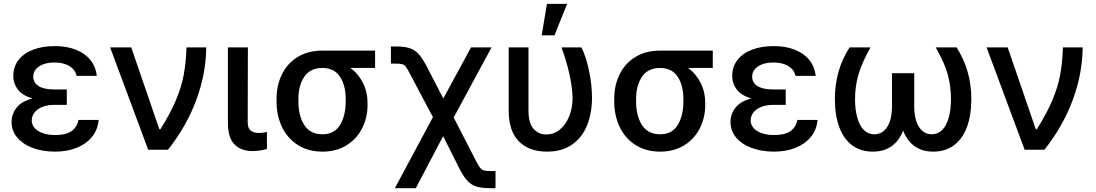

<svg xmlns="http://www.w3.org/2000/svg" viewBox="-20 -776 5679 995"><path d="M148.9 -266.1Q95.7 -280.8 72.3 -312.3Q48.8 -343.8 48.8 -381.8Q48.8 -430.2 76.2 -465.3Q103.5 -500.5 152.3 -518.8Q201.2 -537.1 264.6 -537.1Q325.7 -537.1 372.8 -518.6Q419.9 -500 448.2 -465.3Q476.6 -430.7 481.4 -382.8H377Q370.1 -415 339.8 -433.6Q309.6 -452.1 261.7 -452.1Q228.5 -452.1 203.6 -442.6Q178.7 -433.1 165.5 -416.5Q152.3 -399.9 152.3 -378.9Q152.3 -347.7 179.7 -330.1Q207 -312.5 258.8 -312.5H326.2V-232.4H258.8Q226.1 -232.4 200 -222.2Q173.8 -211.9 159.2 -193.4Q144.5 -174.8 144.5 -151.4Q144.5 -129.9 159.4 -112.8Q174.3 -95.7 201.9 -85.9Q229.5 -76.2 265.6 -76.2Q319.8 -76.2 348.9 -95.2Q377.9 -114.3 386.7 -154.3H491.2Q486.8 -104 456.8 -66.9Q426.8 -29.8 377.2 -10Q327.6 9.8 265.6 9.8Q201.2 9.8 149.9 -9.3Q98.6 -28.3 69.3 -63.2Q40 -98.1 40 -143.6Q40 -184.6 65.7 -217.8Q91.3 -251 148.9 -266.1Z M550.8 -530.3H660.2L805.7 -106.4H811.5Q863.8 -190.4 892.1 -257.8Q920.4 -325.2 932.1 -387.9Q943.8 -450.7 946.3 -530.3H1048.8Q1047.4 -393.6 997.3 -258.1Q947.3 -122.6 850.6 0H748Z M1264.6 -530.3 1263.7 -143.6Q1263.7 -111.3 1279.3 -99.1Q1294.9 -86.9 1322.3 -86.9Q1333.5 -86.9 1344.7 -88.6Q1356 -90.3 1363.3 -92.8V-3.9Q1324.7 6.8 1288.1 6.8Q1229 6.8 1195.1 -27.8Q1161.1 -62.5 1161.1 -137.7V-530.3Z M1650.4 -513.7H1923.8V-423.8H1795.9Q1837.4 -393.6 1861.1 -346.2Q1884.8 -298.8 1884.8 -242.2V-232.4Q1884.8 -167 1856.9 -111.6Q1829.1 -56.2 1776.1 -23.2Q1723.1 9.8 1651.4 9.8Q1578.1 9.8 1524.2 -24.2Q1470.2 -58.1 1441.7 -117.4Q1413.1 -176.8 1413.1 -251V-262.7Q1413.1 -334.5 1441.4 -391.6Q1469.7 -448.7 1523.4 -481.2Q1577.1 -513.7 1650.4 -513.7ZM1651.4 -80.1Q1712.4 -80.1 1741.9 -127.9Q1771.5 -175.8 1771.5 -251V-262.7Q1771.5 -333.5 1741.7 -378.7Q1711.9 -423.8 1650.4 -423.8Q1587.9 -423.8 1557.1 -378.4Q1526.4 -333 1526.4 -262.7V-251Q1526.4 -175.3 1557.1 -127.7Q1587.9 -80.1 1651.4 -80.1Z M2223.6 -168.9 2105.5 -391.6Q2090.8 -420.4 2083 -430.4Q2075.2 -440.4 2064.9 -443.4Q2054.7 -446.3 2030.3 -446.3H2005.9V-535.2H2030.3Q2074.7 -535.2 2101.6 -526.9Q2128.4 -518.6 2148.4 -497.1Q2168.5 -475.6 2190.4 -433.6L2277.3 -265.6L2420.9 -530.3H2527.3L2331.1 -167L2448.2 60.5Q2460.4 84.5 2468.8 94.5Q2477.1 104.5 2488.5 107.4Q2500 110.4 2523.4 110.4H2547.9V199.2H2523.4Q2479 199.2 2451.7 191.4Q2424.3 183.6 2404.3 163.1Q2384.3 142.6 2363.3 102.5L2276.4 -70.3L2134.8 199.2H2026.4Z M2718.8 -530.3V-202.1Q2718.8 -138.2 2744.9 -108.6Q2771 -79.1 2810.5 -79.1Q2850.6 -79.1 2881.6 -104.7Q2912.6 -130.4 2929.9 -174.1Q2947.3 -217.8 2947.3 -269.5Q2945.8 -327.1 2929.7 -397.2Q2913.6 -467.3 2889.6 -530.3H2993.2Q3016.1 -485.4 3032 -411.9Q3047.9 -338.4 3047.9 -269.5Q3047.9 -191.4 3023.2 -128.4Q2998.5 -65.4 2946 -27.8Q2893.6 9.8 2814.5 9.8Q2722.2 9.8 2669.2 -43.2Q2616.2 -96.2 2616.2 -203.1V-530.3ZM2814.5 -755.9H2918.9L2853.5 -592.8H2787.1Z M3400.4 -513.7H3673.8V-423.8H3545.9Q3587.4 -393.6 3611.1 -346.2Q3634.8 -298.8 3634.8 -242.2V-232.4Q3634.8 -167 3606.9 -111.6Q3579.1 -56.2 3526.1 -23.2Q3473.1 9.8 3401.4 9.8Q3328.1 9.8 3274.2 -24.2Q3220.2 -58.1 3191.7 -117.4Q3163.1 -176.8 3163.1 -251V-262.7Q3163.1 -334.5 3191.4 -391.6Q3219.7 -448.7 3273.4 -481.2Q3327.1 -513.7 3400.4 -513.7ZM3401.4 -80.1Q3462.4 -80.1 3491.9 -127.9Q3521.5 -175.8 3521.5 -251V-262.7Q3521.5 -333.5 3491.7 -378.7Q3461.9 -423.8 3400.4 -423.8Q3337.9 -423.8 3307.1 -378.4Q3276.4 -333 3276.4 -262.7V-251Q3276.4 -175.3 3307.1 -127.7Q3337.9 -80.1 3401.4 -80.1Z M3874.5 -266.1Q3821.3 -280.8 3797.9 -312.3Q3774.4 -343.8 3774.4 -381.8Q3774.4 -430.2 3801.8 -465.3Q3829.1 -500.5 3877.9 -518.8Q3926.8 -537.1 3990.2 -537.1Q4051.3 -537.1 4098.4 -518.6Q4145.5 -500 4173.8 -465.3Q4202.1 -430.7 4207 -382.8H4102.5Q4095.7 -415 4065.4 -433.6Q4035.2 -452.1 3987.3 -452.1Q3954.1 -452.1 3929.2 -442.6Q3904.3 -433.1 3891.1 -416.5Q3877.9 -399.9 3877.9 -378.9Q3877.9 -347.7 3905.3 -330.1Q3932.6 -312.5 3984.4 -312.5H4051.8V-232.4H3984.4Q3951.7 -232.4 3925.5 -222.2Q3899.4 -211.9 3884.8 -193.4Q3870.1 -174.8 3870.1 -151.4Q3870.1 -129.9 3885 -112.8Q3899.9 -95.7 3927.5 -85.9Q3955.1 -76.2 3991.2 -76.2Q4045.4 -76.2 4074.5 -95.2Q4103.5 -114.3 4112.3 -154.3H4216.8Q4212.4 -104 4182.4 -66.9Q4152.3 -29.8 4102.8 -10Q4053.2 9.8 3991.2 9.8Q3926.8 9.8 3875.5 -9.3Q3824.2 -28.3 3794.9 -63.2Q3765.6 -98.1 3765.6 -143.6Q3765.6 -184.6 3791.3 -217.8Q3816.9 -251 3874.5 -266.1Z M4411.1 -262.7Q4411.1 -206.1 4423.1 -164.8Q4435.1 -123.5 4457.3 -101.8Q4479.5 -80.1 4510.7 -80.1Q4553.2 -80.1 4577.9 -118.4Q4602.5 -156.7 4602.5 -227.5V-396.5H4717.8V-227.5Q4717.8 -157.2 4742.2 -118.7Q4766.6 -80.1 4808.6 -80.1Q4839.8 -80.1 4862.1 -101.8Q4884.3 -123.5 4896.2 -164.8Q4908.2 -206.1 4908.2 -262.7Q4908.2 -330.1 4891.4 -390.9Q4874.5 -451.7 4829.1 -530.3H4937.5Q5013.7 -410.2 5013.7 -263.7Q5013.7 -176.8 4990 -115.2Q4966.3 -53.7 4922.1 -22Q4877.9 9.8 4816.4 9.8Q4759.8 9.8 4720.2 -18.1Q4680.7 -45.9 4660.2 -99.1Q4639.6 -45.9 4599.9 -18.1Q4560.1 9.8 4502.9 9.8Q4441.9 9.8 4397.7 -22Q4353.5 -53.7 4330.1 -115.2Q4306.6 -176.8 4306.6 -263.7Q4306.6 -412.6 4382.8 -530.3H4491.2Q4446.3 -450.7 4428.7 -389.6Q4411.1 -328.6 4411.1 -262.7Z M5092.8 -530.3H5202.1L5347.7 -106.4H5353.5Q5405.8 -190.4 5434.1 -257.8Q5462.4 -325.2 5474.1 -387.9Q5485.8 -450.7 5488.3 -530.3H5590.8Q5589.4 -393.6 5539.3 -258.1Q5489.3 -122.6 5392.6 0H5290Z"/></svg>

Font: Pretendard Medium
Style: Regular
Weight: 500
Designer: Base glyphs from Inter by Rasmus Andersson; Hangeul glyphs from Noto Sans CJK(Source Han Sans) by Jang Soo-young and Kan
Foundry: Kil Hyung-jin
Version: Version 1.309